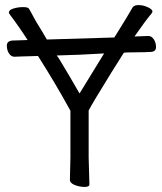

<svg xmlns="http://www.w3.org/2000/svg" viewBox="-20 -729 640 758"><path d="M391 -518 294 -513 204 -510Q208 -504 212 -499Q254 -430 294 -360Q350 -451 391 -518ZM511 -585Q534 -586 566 -587Q578 -587 587 -574Q596 -561 596 -543Q596 -525 575 -524L552 -523L484 -522L469 -521Q421 -446 360 -345Q339 -310 330 -293V-107L333 -1Q333 9 314 9Q295 9 275.5 1.5Q256 -6 256 -19L258 -108V-292Q197 -403 130 -508L62 -506L38 -505H37Q24 -505 15.5 -518Q7 -531 7 -549Q7 -567 29 -569L62 -570L89 -571Q71 -599 52 -626Q31 -656 23 -666Q15 -676 15 -679Q15 -690 33.5 -695.5Q52 -701 71 -701Q90 -701 94 -695Q102 -682 111 -664.5Q120 -647 145 -607Q154 -592 165 -573L431 -581Q434 -586 437 -590Q490 -675 503 -699Q509 -709 527 -709Q545 -709 563.5 -700.5Q582 -692 582 -683Q582 -682 580 -678Q551 -643 511 -585Z"/></svg>

Font: LXGW WenKai
Style: Regular
Weight: 400
Designer: LXGW / Fontworks Inc.
Foundry: LXGW / Fontworks Inc.
Version: Version 1.520; June 14, 2025